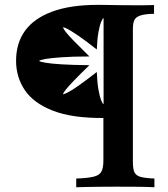

<svg xmlns="http://www.w3.org/2000/svg" viewBox="-20 -592 700 798"><path d="M296.8 186.3V150Q345.2 148.4 369.4 142.3Q393.5 136.3 401.6 121Q409.7 105.6 409.7 75.8V-101.6Q279.8 -100.8 200 -131.9Q120.2 -162.9 83.5 -216.9Q46.8 -271 46.8 -339.5Q46.8 -412.9 84.3 -464.5Q121.8 -516.1 197.6 -544Q273.4 -571.8 387.1 -571.8Q402.4 -571.8 425.4 -571.4Q448.4 -571 475.4 -570.6Q502.4 -570.2 529.4 -570.2Q556.5 -570.2 580.2 -570.2Q604 -570.2 620.2 -571V-534.7Q583.1 -533.9 564.1 -527.8Q545.2 -521.8 538.7 -508.9Q532.3 -496 532.3 -471V80.6Q532.3 109.7 538.7 123.8Q545.2 137.9 564.1 143.1Q583.1 148.4 621.8 150V186.3Q594.4 184.7 554 184.3Q513.7 183.9 462.9 183.9Q425.8 183.9 393.5 184.3Q361.3 184.7 336.7 185.1Q312.1 185.5 296.8 186.3ZM410.5 -159.7V-516.9Q407.3 -516.9 400.8 -502Q394.4 -487.1 389.1 -458.1Q383.9 -429 382.3 -386.3Q336.3 -422.6 307.3 -442.3Q278.2 -462.1 262.9 -470.6Q247.6 -479 241.9 -478.2Q242.7 -473.4 252.4 -460.5Q262.1 -447.6 285.9 -423Q309.7 -398.4 351.6 -357.3Q282.3 -357.3 236.7 -354Q191.1 -350.8 168.1 -346.8Q145.2 -342.7 142.7 -338.7Q146 -335.5 168.1 -331.5Q190.3 -327.4 235.9 -324.6Q281.5 -321.8 351.6 -321Q309.7 -280.6 285.9 -255.6Q262.1 -230.6 252.4 -218.1Q242.7 -205.6 241.9 -200Q247.6 -200.8 262.9 -208.5Q278.2 -216.1 306.9 -236.3Q335.5 -256.5 382.3 -292.7Q383.9 -250 389.1 -220.2Q394.4 -190.3 400.4 -175Q406.5 -159.7 410.5 -159.7Z"/></svg>

Font: Playfair 9pt
Style: Bold
Weight: 700
Designer: Claus Eggers Sørensen
Foundry: Claus Eggers Sørensen
Version: Version 2.203